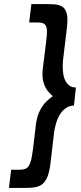

<svg xmlns="http://www.w3.org/2000/svg" viewBox="-20 -777 399 948"><path d="M78 61Q99 61 111 53.5Q123 46 130.5 23.5Q138 1 143 -42L158 -167Q164 -207 178.5 -234Q193 -261 210.5 -277.5Q228 -294 241 -302Q230 -311 216.5 -327Q203 -343 195 -369.5Q187 -396 191 -435L207 -564Q213 -608 211.5 -629.5Q210 -651 199 -658.5Q188 -666 167 -666H124L135 -757H202Q227 -757 249 -755.5Q271 -754 287 -744.5Q303 -735 309.5 -710Q316 -685 310 -637L291 -478Q289 -457 290 -434Q291 -411 297.5 -391Q304 -371 318 -358Q332 -345 355 -345L345 -256Q321 -255 303.5 -242Q286 -229 274.5 -209.5Q263 -190 256.5 -167Q250 -144 247 -123L229 32Q223 79 210.5 104Q198 129 179.5 138.5Q161 148 138.5 149.5Q116 151 91 151H24L35 61Z"/></svg>

Font: Josefin Sans Thin Medium
Style: Italic
Weight: 500
Italic angle: -7°
Version: Version 2.000